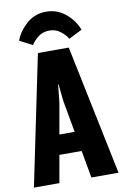

<svg xmlns="http://www.w3.org/2000/svg" viewBox="-104 -981 664 1038"><g transform="rotate(-10 228.0 -462.5)"><path d="M-4.4 0H135.3L210.9 -428.2Q213.4 -446.3 216.3 -480Q219.2 -513.7 221.2 -526.9H223.6Q225.6 -513.7 228.5 -480Q231.4 -446.3 234.4 -428.2L311 0H460L312.5 -712.9H143.1ZM96.2 -150.4H357.9L337.9 -258.8H115.7ZM124.5 -759.8Q140.1 -784.7 164.8 -803.2Q189.5 -821.8 225.1 -821.8Q258.8 -821.8 284.2 -802.5Q309.6 -783.2 324.2 -759.3L397 -795.9Q377.9 -848.6 331.5 -887Q285.2 -925.3 225.6 -925.3Q160.2 -925.3 114.7 -883.1Q69.3 -840.8 54.7 -795.9Z"/></g></svg>

Font: Roboto Flex
Style: wght 700 wdth 25 opsz 34 GRAD 0.00 slnt 0.00 XTRA 468 XOPQ 96 YOPQ 79 YTLC 514 YTUC 712 YTAS 750 YTDE -203.00 YTFI 738
Weight: 700
Width: 1
Designer: Berlow after Robertson
Foundry: Google
Version: Version 3.100